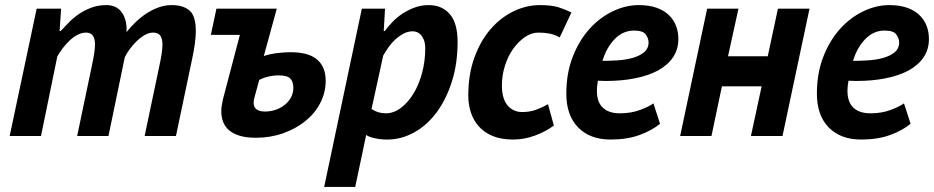

<svg xmlns="http://www.w3.org/2000/svg" viewBox="-20 -534 3668 754"><path d="M283 0 340 -272Q346 -300 349.5 -321.5Q353 -343 353 -360Q353 -406 318 -406Q301 -406 284 -397Q267 -388 252.5 -374Q238 -360 225.5 -343.5Q213 -327 205 -312L141 0H18L124 -500H220L214 -412H218Q233 -428 250.5 -446Q268 -464 290 -479Q312 -494 339 -504Q366 -514 398 -514Q438 -514 458.5 -485Q479 -456 477 -408Q492 -427 511.5 -446Q531 -465 553.5 -480Q576 -495 601.5 -504.5Q627 -514 654 -514Q700 -514 724.5 -492.5Q749 -471 749 -412Q749 -369 734 -300L671 0H548L607 -281Q612 -304 615 -324Q618 -344 618 -359Q618 -382 609.5 -394Q601 -406 581 -406Q565 -406 548.5 -396.5Q532 -387 517 -372.5Q502 -358 489.5 -341Q477 -324 470 -309L406 0Z M980 -154Q978 -147 977 -141.5Q976 -136 976 -131Q976 -96 1021 -96Q1043 -96 1063 -103Q1083 -110 1098.5 -122.5Q1114 -135 1123 -152Q1132 -169 1132 -189Q1132 -213 1120 -225.5Q1108 -238 1074 -238Q1054 -238 1033 -233Q1012 -228 998 -220ZM1016 -314Q1040 -322 1068.5 -325.5Q1097 -329 1121 -329Q1192 -329 1225.5 -300Q1259 -271 1259 -217Q1259 -170 1237.5 -129Q1216 -88 1178.5 -58Q1141 -28 1091.5 -10.5Q1042 7 985 7Q947 7 921 -1Q895 -9 879 -23Q863 -37 856 -56Q849 -75 849 -97Q849 -109 851 -121Q853 -133 856 -146L922 -397H808L830 -500H1067Z M1401 -500H1492L1487 -412H1491Q1505 -431 1523 -449.5Q1541 -468 1563 -482Q1585 -496 1610 -505Q1635 -514 1664 -514Q1715 -514 1746 -479Q1777 -444 1777 -369Q1777 -284 1754.5 -213.5Q1732 -143 1694.5 -92.5Q1657 -42 1606.5 -14Q1556 14 1501 14Q1475 14 1452 9Q1429 4 1418 -4L1375 200H1253ZM1439 -106Q1464 -89 1495 -89Q1526 -89 1554 -110Q1582 -131 1603.5 -166Q1625 -201 1637.5 -247.5Q1650 -294 1650 -345Q1650 -374 1636.5 -392.5Q1623 -411 1600 -411Q1582 -411 1565 -402Q1548 -393 1533 -379.5Q1518 -366 1506 -349Q1494 -332 1485 -316Z M2178 -387Q2159 -398 2138.5 -402Q2118 -406 2094 -406Q2067 -406 2041.5 -388.5Q2016 -371 1995.5 -342.5Q1975 -314 1963 -276Q1951 -238 1951 -198Q1951 -147 1973 -120.5Q1995 -94 2031 -94Q2061 -94 2086.5 -103.5Q2112 -113 2132 -125L2155 -41Q2123 -17 2080.5 -1.5Q2038 14 1996 14Q1948 14 1914.5 0Q1881 -14 1860 -38Q1839 -62 1829 -93Q1819 -124 1819 -158Q1819 -242 1843 -308Q1867 -374 1906.5 -419.5Q1946 -465 1996.5 -489.5Q2047 -514 2100 -514Q2147 -514 2174.5 -505Q2202 -496 2224 -485Z M2572 -48Q2541 -22 2492 -4Q2443 14 2378 14Q2297 14 2250.5 -33.5Q2204 -81 2204 -166Q2204 -246 2229 -310.5Q2254 -375 2294.5 -420Q2335 -465 2386 -489.5Q2437 -514 2488 -514Q2529 -514 2558.5 -503.5Q2588 -493 2607 -474.5Q2626 -456 2635 -432Q2644 -408 2644 -381Q2644 -340 2623 -309Q2602 -278 2564.5 -257.5Q2527 -237 2474 -226.5Q2421 -216 2358 -216Q2350 -216 2343 -216.5Q2336 -217 2328 -217Q2326 -205 2325 -195.5Q2324 -186 2324 -178Q2324 -133 2347.5 -111Q2371 -89 2414 -89Q2458 -89 2493 -102Q2528 -115 2546 -128ZM2346 -295Q2374 -295 2405.5 -297Q2437 -299 2464 -306.5Q2491 -314 2509 -328.5Q2527 -343 2527 -368Q2527 -383 2516 -398.5Q2505 -414 2470 -414Q2426 -414 2393.5 -380Q2361 -346 2346 -295Z M2971 -195H2815L2774 0H2651L2757 -500H2880L2839 -313H2995L3035 -500H3159L3053 0H2929Z M3556 -48Q3525 -22 3476 -4Q3427 14 3362 14Q3281 14 3234.5 -33.5Q3188 -81 3188 -166Q3188 -246 3213 -310.5Q3238 -375 3278.5 -420Q3319 -465 3370 -489.5Q3421 -514 3472 -514Q3513 -514 3542.5 -503.5Q3572 -493 3591 -474.5Q3610 -456 3619 -432Q3628 -408 3628 -381Q3628 -340 3607 -309Q3586 -278 3548.5 -257.5Q3511 -237 3458 -226.5Q3405 -216 3342 -216Q3334 -216 3327 -216.5Q3320 -217 3312 -217Q3310 -205 3309 -195.5Q3308 -186 3308 -178Q3308 -133 3331.5 -111Q3355 -89 3398 -89Q3442 -89 3477 -102Q3512 -115 3530 -128ZM3330 -295Q3358 -295 3389.5 -297Q3421 -299 3448 -306.5Q3475 -314 3493 -328.5Q3511 -343 3511 -368Q3511 -383 3500 -398.5Q3489 -414 3454 -414Q3410 -414 3377.5 -380Q3345 -346 3330 -295Z"/></svg>

Font: PT Sans
Style: Bold Italic
Weight: 700
Italic angle: -12°
Designer: A.Korolkova, O.Umpeleva, V.Yefimov
Foundry: ParaType Ltd
Version: Version 2.003W OFL